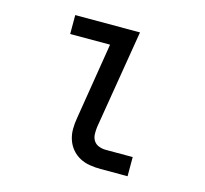

<svg xmlns="http://www.w3.org/2000/svg" viewBox="-83 -623 766 716"><g transform="rotate(15 300.0 -265.0)"><path d="M363 0Q341 0 320 -3.5Q299 -7 281.5 -16.5Q264 -26 251 -41.5Q238 -57 231.5 -76.5Q225 -96 225 -117.5Q225 -139 229 -161L277 -457H123V-530H373L310 -149Q308 -135 308.5 -120.5Q309 -106 316 -95Q323 -84 336 -79Q349 -74 363 -74H467V0Z"/></g></svg>

Font: Iosevka Curly Slab Extended
Style: Italic
Weight: 400
Width: 7
Italic angle: -9°
Monospace: yes
Designer: Belleve Invis
Foundry: Belleve Invis
Version: Version 11.1.0; ttfautohint (v1.8.3)